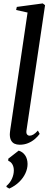

<svg xmlns="http://www.w3.org/2000/svg" viewBox="-20 -837 286 1125"><path d="M135 -71.5Q133 -56 138.8 -49Q144.5 -42 154 -42Q163.5 -42 175.2 -48.5Q187 -55 202 -72L212.5 -52.5Q200.5 -36 183.2 -21.5Q166 -7 144 2Q122 11 95.5 11Q78 11 65 5Q52 -1 44.8 -14.8Q37.5 -28.5 37.5 -50.5Q37.5 -55.5 38.5 -63.5Q39.5 -71.5 40.8 -81.8Q42 -92 44 -102.5L141.5 -763.5L74.5 -778.5L78.5 -796.5L230.5 -817L244 -806.5ZM34.5 268 18 258.5V252.5Q39.5 234 50.2 209.8Q61 185.5 61 161.5Q61 140.5 52.2 125.5Q43.5 110.5 28.5 105.5V93L89.5 45.5Q113.5 53 127.2 73Q141 93 141.5 123.5Q141.5 151 129 178.2Q116.5 205.5 92.5 229Q68.5 252.5 34.5 268Z"/></svg>

Font: Merriweather 120pt
Style: Italic
Weight: 400
Italic angle: -7.8°
Version: Version 2.101